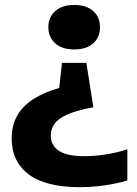

<svg xmlns="http://www.w3.org/2000/svg" viewBox="-20 -576 567 796"><path d="M338 -315.5 367 -131.5Q298 -118.5 259.5 -101.5Q221 -84.5 205.8 -62.5Q190.5 -40.5 190.5 -14Q190.5 26.5 223.8 49Q257 71.5 329.5 71.5Q373.5 71.5 420.5 64Q467.5 56.5 508 43V172Q482 180 449.2 186.5Q416.5 193 380.8 196.5Q345 200 312 200Q169.5 200 99 147Q28.5 94 28.5 -2Q28.5 -56 51 -96Q73.5 -136 117.5 -164.5Q161.5 -193 225.5 -211.5L237 -315.5ZM287.5 -555.5Q337 -555.5 365.8 -530.8Q394.5 -506 394.5 -463.5Q394.5 -421 366.2 -396Q338 -371 287.5 -371Q237 -371 208.8 -396.5Q180.5 -422 180.5 -463.5Q180.5 -505 209.2 -530.2Q238 -555.5 287.5 -555.5Z"/></svg>

Font: Encode Sans SC SemiExpanded
Style: Bold
Weight: 700
Width: 6
Designer: Multiple Designers
Foundry: Impallari Type
Version: Version 3.002